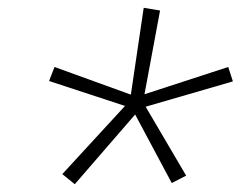

<svg xmlns="http://www.w3.org/2000/svg" viewBox="-20 -786 640 493"><path d="M172 -313 140 -339 301 -514 106 -578 120 -614 316 -543 349 -766 391 -759 351 -544 566 -614 578 -577 354 -512 458 -335 421 -316 327 -492Z"/></svg>

Font: Iosevka Etoile XLtObl
Style: Regular
Weight: 200
Italic angle: -9°
Designer: Belleve Invis
Foundry: Belleve Invis
Version: Version 15.5.2; ttfautohint (v1.8.4)